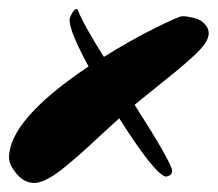

<svg xmlns="http://www.w3.org/2000/svg" viewBox="-31 -379 482 425"><path d="M336 12Q311 6 233 -117Q217 -103 188 -76Q159 -49 143 -35Q127 -21 106 -4Q67 26 45 26Q23 26 6 6Q-11 -14 -11 -30Q-11 -114 165 -232Q123 -309 123 -335Q123 -340 128.5 -349.5Q134 -359 137.5 -359Q141 -359 142 -355Q153 -326 199 -253Q258 -290 311.5 -316.5Q365 -343 372 -343Q379 -343 382.5 -342.5Q386 -342 395.5 -340Q405 -338 412 -334Q419 -330 425 -322.5Q431 -315 431 -305Q431 -295 423 -283Q415 -271 397 -254.5Q379 -238 362 -224Q302 -175 267 -147Q350 -17 350 -1Q350 10 336 12Z"/></svg>

Font: Mrs Sheppards
Style: Regular
Weight: 400
Version: Version 1.000